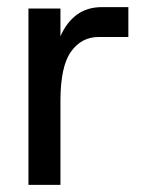

<svg xmlns="http://www.w3.org/2000/svg" viewBox="-20 -520 421 540"><path d="M60 0V-496H150V-418Q167 -457 196 -478.5Q225 -500 267 -500H341V-416H258Q209 -416 179.5 -374.5Q150 -333 150 -236V0Z"/></svg>

Font: HostGroteskRegular
Style: Regular
Weight: 400
Designer: Doukan Karapınar based on Poppins by Indian Type Foundry, Jonny Pinhorn
Foundry: Element Type
Version: Version 1.001; ttfautohint (v1.8.4.7-5d5b)